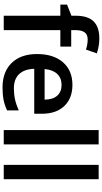

<svg xmlns="http://www.w3.org/2000/svg" viewBox="341 -1146 815 1537"><g transform="rotate(90 748.5 -377.5)"><path d="M353 -453.1H221.2V0H106V-453.1H17.1V-506.8L106 -542V-577.1Q106 -672.9 150.9 -719Q195.8 -765.1 288.1 -765.1Q348.6 -765.1 407.2 -745.1L377 -658.2Q334.5 -671.9 295.9 -671.9Q256.8 -671.9 239 -647.7Q221.2 -623.5 221.2 -575.2V-540H353Z M680.7 9.8Q554.7 9.8 483.6 -63.7Q412.6 -137.2 412.6 -266.1Q412.6 -398.4 478.5 -474.1Q544.4 -549.8 659.7 -549.8Q766.6 -549.8 828.6 -484.9Q890.6 -419.9 890.6 -306.2V-244.1H530.8Q533.2 -165.5 573.2 -123.3Q613.3 -81.1 686 -81.1Q733.9 -81.1 775.1 -90.1Q816.4 -99.1 863.8 -120.1V-26.9Q821.8 -6.8 778.8 1.5Q735.8 9.8 680.7 9.8ZM659.7 -462.9Q605 -462.9 572 -428.2Q539.1 -393.6 532.7 -327.1H777.8Q776.9 -394 745.6 -428.5Q714.4 -462.9 659.7 -462.9Z M1135.7 0H1021V-759.8H1135.7Z M1414.6 0H1299.8V-759.8H1414.6Z"/></g></svg>

Font: f1_31487          
Style: Regular
Weight: 600
Foundry: Ascender Corporation
Version: Version 1.10